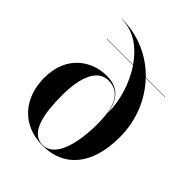

<svg xmlns="http://www.w3.org/2000/svg" viewBox="-215 -882 1014 1014"><g transform="rotate(45 292.0 -375.0)"><path d="M535 -310C535 -435.5 487.5 -547 410.5 -628H553V-630H409C331 -711 223.5 -760 105 -760V-758C191 -758 262.5 -704.5 314 -630H120.5V-628H315.5C369 -549.5 399.5 -447.5 399.5 -360V-354.5C387 -435.5 349 -491.5 256.5 -491C150.5 -491.5 30.5 -420 30.5 -250C30.5 -100 122.5 10 278.5 10C434.5 10 535 -100 535 -310ZM162.5 -250C162.5 -396.5 204.5 -480 281 -480C358 -480 393 -420.5 400.5 -326L402.5 -280.5C402.5 -134 369 7.5 275 7.5C181 7.5 162.5 -123 162.5 -250Z"/></g></svg>

Font: Bodoni* 96pt Medium
Style: Regular
Weight: 500
Version: Version 2.3